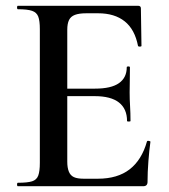

<svg xmlns="http://www.w3.org/2000/svg" viewBox="-20 -645 587 665"><path d="M476 0H42Q39 0 39 -6Q39 -12 42 -12Q75 -12 91 -17Q107 -22 112.5 -37Q118 -52 118 -81V-544Q118 -573 112.5 -587.5Q107 -602 91 -607.5Q75 -613 42 -613Q39 -613 39 -619Q39 -625 42 -625H458Q468 -625 468 -616L470 -486Q470 -484 465 -483.5Q460 -483 458 -486Q447 -543 412 -571Q377 -599 320 -599H279Q254 -599 239.5 -593.5Q225 -588 219 -575.5Q213 -563 213 -542V-85Q213 -64 218.5 -50.5Q224 -37 236 -31.5Q248 -26 270 -26H319Q387 -26 429 -58.5Q471 -91 489 -155Q490 -158 495.5 -157Q501 -156 501 -154Q497 -126 494 -87Q491 -48 491 -15Q491 0 476 0ZM420 -226Q420 -268 392 -290Q364 -312 308 -312H168V-338H309Q365 -338 392 -357Q419 -376 419 -412Q419 -415 424.5 -415Q430 -415 430 -412Q430 -380 429.5 -362Q429 -344 429 -325Q429 -301 430.5 -277.5Q432 -254 432 -226Q432 -224 426 -224Q420 -224 420 -226Z"/></svg>

Font: Cormorant Light SemiBold
Style: Regular
Weight: 600
Version: Version 4.000